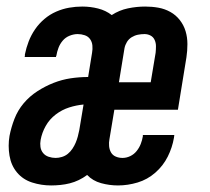

<svg xmlns="http://www.w3.org/2000/svg" viewBox="-20 -558 640 586"><path d="M136 8Q106 8 78 -1Q50 -10 32 -31.5Q14 -53 9 -83Q4 -113 9 -143Q14 -169 24 -195Q34 -221 52 -242.5Q70 -264 94 -279.5Q118 -295 143.5 -305Q169 -315 195.5 -319Q222 -323 249 -323L261 -397Q263 -408 262 -419Q261 -430 255 -438.5Q249 -447 238.5 -450.5Q228 -454 217 -454Q205 -454 192.5 -449Q180 -444 171.5 -434Q163 -424 158.5 -412Q154 -400 152 -388Q151 -387 151 -386Q151 -385 151 -384H55Q56 -386 56 -388Q56 -390 56 -392Q60 -412 67.5 -431.5Q75 -451 87 -468.5Q99 -486 115.5 -500Q132 -514 151.5 -522.5Q171 -531 191 -534.5Q211 -538 231 -538Q256 -538 279.5 -532Q303 -526 321 -512Q344 -527 370.5 -532.5Q397 -538 423 -538Q444 -538 463.5 -534.5Q483 -531 500 -521.5Q517 -512 529 -496.5Q541 -481 546.5 -462.5Q552 -444 552 -423.5Q552 -403 549 -383L523 -223H329L314 -133Q312 -123 313 -112Q314 -101 319 -92.5Q324 -84 333.5 -80Q343 -76 354 -76Q366 -76 377.5 -81.5Q389 -87 397 -97Q405 -107 409.5 -118.5Q414 -130 416 -142Q416 -143 416 -144Q416 -145 416 -146H512Q512 -144 511.5 -142Q511 -140 511 -138Q506 -108 492 -80Q478 -52 454 -31Q430 -10 400 -1Q370 8 340 8Q314 8 288.5 1Q263 -6 246 -24Q234 -15 220.5 -8.5Q207 -2 193 1.5Q179 5 164.5 6.5Q150 8 136 8ZM343 -307H440L455 -397Q456 -407 456 -417Q456 -427 452 -436Q448 -445 439.5 -449.5Q431 -454 421 -454Q411 -454 401 -452Q391 -450 382 -444.5Q373 -439 367.5 -430Q362 -421 360 -411ZM150 -76Q159 -76 169 -79Q179 -82 187 -88.5Q195 -95 201 -104Q207 -113 211 -122.5Q215 -132 217.5 -141.5Q220 -151 222 -161L235 -239Q213 -237 191 -230Q169 -223 150 -208.5Q131 -194 119.5 -173.5Q108 -153 104 -131Q102 -120 103.5 -109.5Q105 -99 111.5 -91Q118 -83 128.5 -79.5Q139 -76 150 -76Z"/></svg>

Font: Iosevka Curly MdExObl
Style: Regular
Weight: 500
Width: 7
Italic angle: -9°
Monospace: yes
Designer: Belleve Invis
Foundry: Belleve Invis
Version: Version 11.1.0; ttfautohint (v1.8.3)